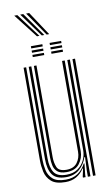

<svg xmlns="http://www.w3.org/2000/svg" viewBox="-96 -917 563 972"><g transform="rotate(-10 185.0 -430.5)"><path d="M160.2 7Q110 7 86.9 -13.9Q63.8 -34.8 57.2 -64.9Q50.8 -95 50.8 -122.2V-600H64V-124.5Q64 -98.2 69.9 -70.5Q75.8 -42.8 96.9 -23.8Q118 -4.8 163.8 -4.8Q199.5 -4.8 225.2 -21.8Q251 -38.8 266.5 -69.5H270.2L263.8 -11.8V0H250.2L250 -5.5L258.8 -45.8H256Q240.2 -20.8 216.2 -6.9Q192.2 7 160.2 7ZM302 0V-600H315.2V0ZM173.8 -41.8Q142 -41.8 127.1 -54.9Q112.2 -68 108 -88Q103.8 -108 103.8 -128.8V-600H117V-129.5Q117 -100.2 126.6 -76.9Q136.2 -53.5 175.5 -53.5Q213 -53.5 230.8 -77.6Q248.5 -101.8 248.5 -133.2V-600H262.2V-134Q262.2 -98.8 240.5 -70.2Q218.8 -41.8 173.8 -41.8ZM167 -17Q116.8 -17.2 97 -44.9Q77.2 -72.5 77.2 -125.2V-600H90.5V-126.8Q90.5 -80.2 107.4 -54.5Q124.2 -28.8 171.2 -28.8Q206.5 -28.8 229.6 -45.1Q252.8 -61.5 264.1 -86Q275.5 -110.5 275.5 -135.2V-600H288.8V0H275.5V-32L278.8 -100.5H275Q263.8 -64.8 236.2 -40.8Q208.8 -16.8 167 -17ZM202.2 -689.5V-700.8H261.5V-689.5ZM106 -689.5V-700.8H165V-689.5ZM106 -667.2V-678.5H165V-667.2ZM202.2 -667.2V-678.5H261.5V-667.2ZM106 -645V-656.2H165V-645ZM202.2 -645V-656.2H261.5V-645ZM145.2 -745 50 -867.8H65.8L157.8 -745ZM170 -745 80.5 -867.8H96.2L182.8 -745ZM195 -745 111 -867.8H126.8L208 -745Z"/></g></svg>

Font: Big Shoulders Inline Display
Style: Regular
Weight: 400
Designer: Patric King
Foundry: XO Type Co
Version: Version 1.000